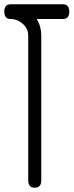

<svg xmlns="http://www.w3.org/2000/svg" viewBox="-49 -878 344 898"><path d="M245 -789H123Q144 -754 144 -711V-35Q144 0 113 0Q83 0 83 -35V-711Q83 -745 56 -768Q32 -789 1.5 -789Q-29 -789 -29 -824Q-29 -858 1 -858H245Q275 -858 275 -824Q275 -789 245 -789Z"/></svg>

Font: LuenTai2017
Style: Regular
Weight: 400
Designer: LuenTai
Foundry: Microsoft Corpration
Version: Version 1.00 November 27, 2016, initial release